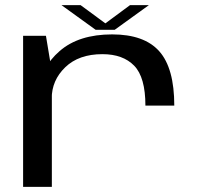

<svg xmlns="http://www.w3.org/2000/svg" viewBox="-20 -728 782 748"><path d="M546.5 -316.5H659Q659 -462.5 600.5 -528.2Q542 -594 417 -594Q287 -594 212.5 -529.2Q138 -464.5 138 -381.5L181.5 -344.5Q181.5 -415 234.2 -466Q287 -517 379 -517Q459 -517 502.8 -472Q546.5 -427 546.5 -316.5ZM70 0H182V-450L159 -588.5H70ZM352.5 -612H427L560 -708H486.5L390.5 -637L294 -708H219.5Z"/></svg>

Font: Anybody Expanded
Style: Regular
Weight: 400
Width: 7
Version: Version 1.113;gftools[0.9.25]